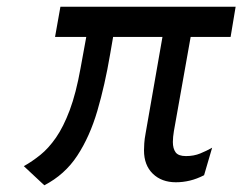

<svg xmlns="http://www.w3.org/2000/svg" viewBox="-20 -531 722 572"><path d="M112 21 51 -36Q76 -50 100.2 -69.5Q124.5 -89 146.8 -121Q169 -153 187.8 -203Q206.5 -253 220 -328L237 -421H144L160 -511H682L667 -421H548L498 -140Q496.5 -132 495.8 -123.5Q495 -115 495 -108Q495 -88.5 503.2 -77.2Q511.5 -66 534 -66Q557.5 -66 576.5 -73.8Q595.5 -81.5 612 -91L588 -9Q566.5 2 545.8 7Q525 12 504 12Q461.5 12 435.2 -13.5Q409 -39 409 -83Q409 -91.5 409.8 -104Q410.5 -116.5 414 -135L464 -421H317L308 -369Q292.5 -277.5 270 -200.8Q247.5 -124 210.2 -67.2Q173 -10.5 112 21Z"/></svg>

Font: Overpass
Style: Italic
Weight: 400
Italic angle: -10°
Designer: Delve Withrington, Dave Bailey, Thomas Jockin
Foundry: Delve Fonts LLC
Version: Version 4.000